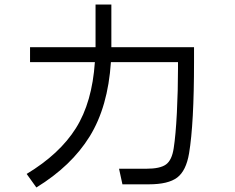

<svg xmlns="http://www.w3.org/2000/svg" viewBox="-20 -817 1040 850"><path d="M839 -608V-544Q839 -270 817 -138Q804 -61 764.5 -31Q725 -1 639 -1H522L507 -70H628Q689 -70 715 -89Q741 -108 749 -161Q758 -219 763 -317.5Q768 -416 768 -513V-542H471Q458 -344 377 -213Q296 -82 141 13L98 -47Q244 -135 316 -249.5Q388 -364 400 -542H113V-608H403V-622V-797H473V-619V-608Z"/></svg>

Font: IBM Plex Sans JP
Style: Regular
Weight: 400
Designer: Mike Abbink; Paul van der Laan; Pieter van Rosmalen; Wujin Sim; Yejin Wi; Jinhee Kim; Boomi Park; Yona Kim; Kichan Ma
Foundry: Sandoll Inc.
Version: Version 1.001